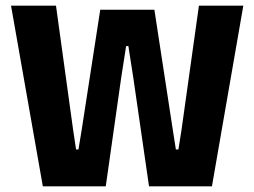

<svg xmlns="http://www.w3.org/2000/svg" viewBox="-20 -659 900 679"><path d="M131.5 0 19 -639H178L238.5 -200.5L249 -130.5H257.5L269 -200.5L334.5 -624.5H526L591 -200.5L602 -130.5H611L622 -200.5L683.5 -639H840.5L729.5 0H507L451.5 -383.5L434 -496H426L408.5 -383.5L354 0Z"/></svg>

Font: Anek Telugu Medium
Style: Bold
Weight: 700
Version: Version 1.003